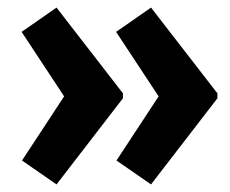

<svg xmlns="http://www.w3.org/2000/svg" viewBox="-20 -515 605 506"><path d="M378 -29 287 -92 398 -261 286 -431 378 -495 553 -269V-256ZM129 -29 38 -92 149 -261 37 -431 129 -495 304 -269V-256Z"/></svg>

Font: Lexend
Style: Bold
Weight: 700
Designer: Bonnie Shaver-Troup, Thomas Jockin
Foundry: Lexend
Version: Version 1.007; ttfautohint (v1.8.3)